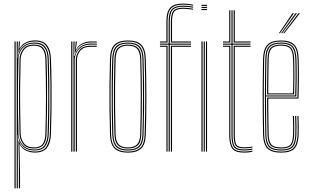

<svg xmlns="http://www.w3.org/2000/svg" viewBox="-20 -826 1691 1046"><path d="M83 200V65.5L80.5 -58.8H82.8Q91.8 -28.8 115.5 -14.6Q139.2 -0.5 169 -0.5Q216.2 -0.5 233.1 -27.9Q250 -55.2 251.5 -95Q254 -171.5 254.8 -237.9Q255.5 -304.2 254.8 -369.1Q254 -434 251.5 -506Q250 -548.5 232.1 -574.2Q214.2 -600 169 -600Q134.5 -600 110.9 -582.5Q87.2 -565 81 -539.2H79.5L82.8 -600H88.5L88.2 -594.8L85.8 -562.2H87.2Q97.5 -582.2 119.8 -594Q142 -605.8 170 -605.8Q216.5 -605.8 236.1 -579.4Q255.8 -553 257.5 -506Q260.2 -432.5 260.9 -366.2Q261.5 -300 260.8 -234.2Q260 -168.5 257.5 -95Q256 -48.2 236.4 -21.5Q216.8 5.2 170 5.2Q143.5 5.2 120.8 -6.1Q98 -17.5 87.5 -40H86L89.2 112.5V200ZM59 200V-600H65.2V200ZM71.2 200V-600H77.2L75.8 -508.5H77.2Q79.5 -548 104.1 -571.1Q128.8 -594.2 168.2 -594.2Q207.8 -594.2 226 -571.6Q244.2 -549 245.5 -505.5Q248 -436 248.6 -369.5Q249.2 -303 248.6 -235.5Q248 -168 245.5 -95Q244.2 -53.8 226.9 -29.9Q209.5 -6 167.5 -6Q128 -5.8 104.4 -29.4Q80.8 -53 77.8 -91.2H76.2L77.2 8V200ZM166.8 -11.5Q208 -11.5 223.1 -35.4Q238.2 -59.2 239.5 -94.8Q242.8 -200 242.9 -298.1Q243 -396.2 239.5 -505Q238.2 -546.5 221.1 -567.5Q204 -588.5 166.5 -588.5Q136.2 -588.5 117.5 -575.6Q98.8 -562.8 89.9 -543.5Q81 -524.2 80.5 -505Q78.8 -433.2 78 -367.1Q77.2 -301 77.9 -234.8Q78.5 -168.5 80.5 -96Q81.2 -77 90.1 -57.4Q99 -37.8 117.8 -24.6Q136.5 -11.5 166.8 -11.5ZM166 -17Q123.2 -17 105.2 -42.5Q87.2 -68 86.5 -96Q84.5 -165.2 83.8 -231.6Q83 -298 83.8 -365.1Q84.5 -432.2 86.5 -504.2Q87.2 -533 105.5 -558Q123.8 -583 165.5 -583Q202.2 -583 217.4 -562Q232.5 -541 233.5 -505.2Q235.8 -434.2 236.4 -367.8Q237 -301.2 236.2 -234.4Q235.5 -167.5 233.5 -95.2Q232.2 -55.8 216 -36.4Q199.8 -17 166 -17ZM165.8 -22.8Q198.8 -22.8 212.5 -42.1Q226.2 -61.5 227.2 -95.2Q230.5 -202.5 230.5 -299.4Q230.5 -396.2 227.2 -505Q226.2 -538.5 212.5 -557.9Q198.8 -577.2 165.2 -577.2Q126.8 -577.2 110.1 -554Q93.5 -530.8 92.5 -504.2Q90.5 -434.5 89.8 -367.2Q89 -300 89.8 -232.8Q90.5 -165.5 92.5 -96Q93.5 -69.2 110.2 -46Q127 -22.8 165.8 -22.8Z M380.2 0V-600H386.2V-585L384 -521.2H386.5Q394.2 -552 417 -570.4Q439.8 -588.8 474.8 -588.8Q483.2 -588.8 491.5 -588.6Q499.8 -588.5 507.2 -588.5V-582.8Q499.8 -582.8 491.2 -582.9Q482.8 -583 474.5 -583Q443.2 -583 423.9 -569.6Q404.5 -556.2 395.6 -536.8Q386.8 -517.2 386.8 -498.8V0ZM368 0V-600H374.2V0ZM393 0V-499Q393 -526.8 411.5 -551.8Q430 -576.8 473.2 -576.8Q481.8 -576.8 490.2 -576.8Q498.8 -576.8 507.2 -576.8V-571Q498.8 -571 490.2 -571Q481.8 -571 473.2 -571Q433.5 -571 416.4 -548.4Q399.2 -525.8 399.2 -499.2V0ZM387.5 -539.8 392.2 -592.8V-600H398.5V-595.2L393 -555.2H394.5Q405 -577.8 427.6 -589Q450.2 -600.2 476 -600.2Q483.5 -600.2 491.1 -600.2Q498.8 -600.2 507.2 -600V-594.2Q499.2 -594.5 491.5 -594.5Q483.8 -594.5 476.2 -594.5Q446.5 -594.5 423.5 -581.4Q400.5 -568.2 390 -539.8Z M676.8 5.5Q627.5 5.5 604.2 -17.1Q581 -39.8 579.2 -93.5Q577.2 -162 576.5 -228.6Q575.8 -295.2 576.4 -363.8Q577 -432.2 579.2 -506Q581 -560.8 604.5 -583.1Q628 -605.5 676.8 -605.5Q727.5 -605.5 750 -582.1Q772.5 -558.8 774.2 -505.8Q777.2 -404 777.5 -303.1Q777.8 -202.2 774.2 -93.2Q772.5 -38.2 748.5 -16.4Q724.5 5.5 676.8 5.5ZM676.8 -0.2Q720.8 -0.2 743.6 -20.4Q766.5 -40.5 768 -93.2Q771.5 -203.5 771.4 -302.8Q771.2 -402 768 -505.2Q766.8 -556.2 745.2 -578Q723.8 -599.8 676.8 -599.8Q631.2 -599.8 609 -578.6Q586.8 -557.5 585.2 -505Q583.2 -439.2 582.5 -373Q581.8 -306.8 582.4 -237.5Q583 -168.2 585.2 -93.5Q586.8 -41 609.5 -20.6Q632.2 -0.2 676.8 -0.2ZM676.8 -5.8Q632.5 -5.8 612.8 -26.4Q593 -47 591.5 -94.5Q589.5 -162.5 588.8 -230Q588 -297.5 588.6 -366Q589.2 -434.5 591.5 -505Q593 -553.5 613.1 -573.9Q633.2 -594.2 676.8 -594.2Q719.5 -594.2 740 -574.1Q760.5 -554 762 -505.8Q764 -438.2 764.8 -371.5Q765.5 -304.8 764.9 -236.1Q764.2 -167.5 762 -94.2Q760.8 -46.2 740.5 -26Q720.2 -5.8 676.8 -5.8ZM676.8 -11.5Q717 -11.5 735.8 -30.4Q754.5 -49.2 756 -94.5Q759 -195.8 759.1 -296.8Q759.2 -397.8 756 -504.5Q754.5 -550.2 735.8 -569.4Q717 -588.5 676.8 -588.5Q636.2 -588.5 617.6 -569.4Q599 -550.2 597.5 -504.8Q595.5 -439.8 594.8 -373.4Q594 -307 594.6 -237.9Q595.2 -168.8 597.5 -94.5Q599 -48.8 618 -30.1Q637 -11.5 676.8 -11.5ZM676.8 -17Q641.5 -17 623.2 -33.9Q605 -50.8 603.5 -94.5Q601.5 -164.8 600.8 -232.1Q600 -299.5 600.8 -366.9Q601.5 -434.2 603.5 -504.5Q605 -548 622.8 -565.5Q640.5 -583 676.8 -583Q712 -583 730.4 -566Q748.8 -549 749.8 -504.5Q752.8 -404 753 -303.5Q753.2 -203 749.8 -94.8Q748.8 -51.5 730.6 -34.2Q712.5 -17 676.8 -17ZM676.8 -22.8Q711.2 -22.8 726.9 -39.5Q742.5 -56.2 743.8 -95Q746.8 -198 746.9 -297.2Q747 -396.5 743.8 -504.5Q742.5 -544.2 726.5 -560.8Q710.5 -577.2 676.8 -577.2Q642.2 -577.2 626.6 -560.2Q611 -543.2 609.8 -504.2Q607.8 -433.8 607 -366.9Q606.2 -300 607 -233Q607.8 -166 609.8 -94.8Q611 -55.5 627 -39.1Q643 -22.8 676.8 -22.8Z M898.8 0V-582.8H851.5V-588.5H898.8V-709.2Q898.8 -757.2 916.5 -776.2Q934.2 -795.2 978.5 -795.2Q991 -795.2 1007 -793.5Q1023 -791.8 1032 -789.8V-784.2Q1021.8 -786.2 1005.8 -787.9Q989.8 -789.5 978.5 -789.5Q937.2 -789.5 921.1 -772Q905 -754.5 905 -709.2V-588.5H1020.8V-582.8H905V0ZM886.8 0V-571H851.5V-576.8H892.8V0ZM911 0V-576.8H1020.8V-571H917.2V0ZM851.5 -594.2V-600H886.5V-709.2Q886.5 -761 907.1 -783.8Q927.8 -806.5 978.5 -806.5Q990.5 -806.5 1007.1 -804.6Q1023.8 -802.8 1032 -800.2V-794.8Q1023 -797.2 1007 -799Q991 -800.8 978.5 -800.8Q931.5 -800.8 912.1 -780Q892.8 -759.2 892.8 -709.2V-594.2ZM911 -594.2V-709.2Q911 -750.5 925 -767.2Q939 -784 978.5 -784Q988.5 -784 1004.9 -782.4Q1021.2 -780.8 1032 -778.8V-773.2Q1020.5 -775 1004.8 -776.6Q989 -778.2 978.5 -778.2Q943.2 -778.2 930.2 -763.9Q917.2 -749.5 917.2 -709.2V-600H1020.8V-594.2ZM1077.5 -794.2V-800H1108V-794.2ZM1077.5 -771V-776.8H1108V-771ZM1077.5 -782.8V-788.5H1108V-782.8ZM1102 0V-600H1108V0ZM1077.5 0V-600H1083.8V0ZM1089.8 0V-600H1095.8V0Z M1311.2 -6.2Q1265.5 -6.2 1253.2 -26.2Q1241 -46.2 1241 -91.8V-582.8H1194.8V-588.5H1241V-770H1247V-588.5H1344.8V-582.8H1247V-91.8Q1247 -48 1258.2 -30Q1269.5 -12 1311.2 -12Q1321.5 -12 1332.9 -13.1Q1344.2 -14.2 1354.8 -16.5V-10.8Q1344.5 -8.2 1333 -7.2Q1321.5 -6.2 1311.2 -6.2ZM1311.2 5.5Q1260.8 5.5 1244.8 -17.2Q1228.8 -40 1228.8 -91.8V-571H1194.8V-576.8H1234.8V-91.8Q1234.8 -43.5 1248.8 -22Q1262.8 -0.5 1311.2 -0.5Q1322 -0.5 1333.6 -1.6Q1345.2 -2.8 1354.8 -5.2V0.5Q1336.8 5.5 1311.2 5.5ZM1311.2 -17.8Q1272.2 -17.8 1262.6 -34.5Q1253 -51.2 1253 -92V-576.8H1344.8V-571H1259.2V-92Q1259.2 -53.5 1267.5 -38.5Q1275.8 -23.5 1311.2 -23.5Q1321.5 -23.5 1332.8 -24.5Q1344 -25.5 1354.8 -27.5V-22Q1344.8 -20 1333.2 -18.9Q1321.8 -17.8 1311.2 -17.8ZM1194.8 -594.2V-600H1228.8V-770H1234.8V-594.2ZM1253 -594.2V-770H1259.2V-600H1344.8V-594.2Z M1512.2 5.5Q1458.5 5.5 1436.5 -17.6Q1414.5 -40.8 1413.2 -91.8Q1412 -149.2 1411.4 -201.9Q1410.8 -254.5 1410.9 -304.6Q1411 -354.8 1411.6 -404.9Q1412.2 -455 1413.2 -507.2Q1414.5 -557.2 1436.2 -581.4Q1458 -605.5 1512 -605.5Q1560 -605.5 1582.5 -583.2Q1605 -561 1607 -508.8Q1607.5 -493.2 1607.9 -470.8Q1608.2 -448.2 1608.4 -420Q1608.5 -391.8 1608 -358.8Q1607.5 -325.8 1606 -289.2H1441.5Q1441.5 -250.2 1441.8 -218.2Q1442 -186.2 1442.6 -156.1Q1443.2 -126 1443.8 -93Q1444.5 -53.5 1458.9 -38.1Q1473.2 -22.8 1512.2 -22.8Q1548 -22.8 1561.4 -36.8Q1574.8 -50.8 1576.5 -93Q1577.2 -110.5 1577.1 -137.1Q1577 -163.8 1575.5 -194.5H1581.5Q1583 -164.2 1583.1 -137.5Q1583.2 -110.8 1582.5 -93Q1580.8 -48 1565.5 -32.5Q1550.2 -17 1512.2 -17Q1470.2 -17 1454.4 -33.8Q1438.5 -50.5 1437.5 -92.8Q1437 -122.5 1436.4 -154.4Q1435.8 -186.2 1435.5 -221.2Q1435.2 -256.2 1435.2 -294.8H1600.2Q1601.5 -332.8 1602 -365.4Q1602.5 -398 1602.4 -424.9Q1602.2 -451.8 1601.9 -472.9Q1601.5 -494 1600.8 -508.8Q1598.8 -561.8 1576.1 -580.8Q1553.5 -599.8 1512 -599.8Q1460.5 -599.8 1440.5 -577Q1420.5 -554.2 1419.2 -507Q1418.2 -455.2 1417.6 -404.2Q1417 -353.2 1417 -302.1Q1417 -251 1417.5 -198.8Q1418 -146.5 1419.2 -92Q1420.5 -42.5 1441.2 -21.4Q1462 -0.2 1512.2 -0.2Q1558.8 -0.2 1578.6 -20Q1598.5 -39.8 1601 -92Q1601.5 -103.2 1601.6 -119.5Q1601.8 -135.8 1601.4 -155.1Q1601 -174.5 1600 -194.5H1606Q1607.2 -167 1607.6 -139.5Q1608 -112 1607 -91.8Q1604.8 -38 1583.6 -16.2Q1562.5 5.5 1512.2 5.5ZM1512.2 -5.8Q1464 -5.8 1445.2 -25.6Q1426.5 -45.5 1425.5 -92Q1424.2 -146.8 1423.8 -199.5Q1423.2 -252.2 1423.2 -303.5Q1423.2 -354.8 1423.9 -405.5Q1424.5 -456.2 1425.5 -506.8Q1426.5 -554 1446 -574.1Q1465.5 -594.2 1512 -594.2Q1554.2 -594.2 1573.6 -575Q1593 -555.8 1594.8 -506.5Q1595.5 -493.2 1596 -463.8Q1596.5 -434.2 1596.2 -392.5Q1596 -350.8 1594.2 -300.5H1429.2Q1429.2 -237.8 1429.8 -190.2Q1430.2 -142.8 1431.2 -92.5Q1432 -47.8 1449.8 -29.6Q1467.5 -11.5 1512.2 -11.5Q1553.8 -11.5 1570.2 -28.5Q1586.8 -45.5 1588.8 -92.5Q1589.5 -110 1589.4 -136.9Q1589.2 -163.8 1587.8 -194.5H1593.8Q1595 -168.5 1595.4 -140.6Q1595.8 -112.8 1594.8 -92.5Q1592.8 -42.5 1574.6 -24.1Q1556.5 -5.8 1512.2 -5.8ZM1429.2 -306H1588.2Q1590 -350.2 1590.2 -390.6Q1590.5 -431 1590 -461.5Q1589.5 -492 1588.8 -506.2Q1587 -552.8 1569.4 -570.6Q1551.8 -588.5 1512 -588.5Q1468.5 -588.5 1450.5 -570Q1432.5 -551.5 1431.5 -506.5Q1430.5 -463 1429.9 -414.1Q1429.2 -365.2 1429.2 -306ZM1435.2 -311.8Q1435.5 -348.2 1435.6 -379.4Q1435.8 -410.5 1436.4 -441Q1437 -471.5 1437.5 -506.2Q1438.5 -548.8 1454.9 -565.9Q1471.2 -583 1512 -583Q1547.8 -583 1564.2 -567Q1580.8 -551 1582.5 -506.2Q1583 -493.5 1583.5 -465.6Q1584 -437.8 1583.9 -398.5Q1583.8 -359.2 1582.2 -311.8ZM1441.5 -317.2H1576.5Q1577.8 -360.2 1577.9 -398.4Q1578 -436.5 1577.5 -464.8Q1577 -493 1576.5 -506.2Q1574.8 -547.8 1560 -562.5Q1545.2 -577.2 1512 -577.2Q1473.8 -577.2 1459.1 -561.4Q1444.5 -545.5 1443.8 -506.2Q1443.2 -474.2 1442.6 -445.5Q1442 -416.8 1441.8 -386Q1441.5 -355.2 1441.5 -317.2ZM1499.5 -645 1573.5 -754H1581.5L1505.5 -645ZM1523.2 -645 1606 -754H1614L1529.2 -645ZM1511.5 -645 1589.8 -754H1597.8L1517.5 -645Z"/></svg>

Font: Big Shoulders Inline Display Thin ExtraLight
Style: Regular
Weight: 250
Version: Version 2.002